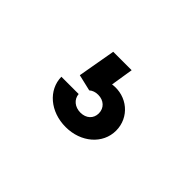

<svg xmlns="http://www.w3.org/2000/svg" viewBox="-54 -229 707 707"><g transform="rotate(45 300.0 125.0)"><path d="M249 165H159C160 233 221 285 301 285C381 285 442 232 442 163C442 94 382 43 311 53L325 -35H229L203 113L267 128C276 120 288 116 302 116C331 116 352 135 352 163C352 190 332 209 302 209C273 209 251 191 249 165Z"/></g></svg>

Font: CommitMono
Style: Bold
Weight: 700
Monospace: yes
Designer: Eigil Nikolajsen
Foundry: Eigil Nikolajsen
Version: Version 1.143